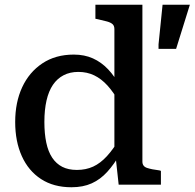

<svg xmlns="http://www.w3.org/2000/svg" viewBox="-20 -778 820 809"><path d="M580 -97Q580 -77 599.5 -70.5Q619 -64 652 -60L658 -58V0H480L467 -119L462 -116V-655Q462 -669 454.5 -676Q447 -683 431 -687.5Q415 -692 392 -697L382 -699V-758H580ZM291 -548Q336 -548 371.5 -532Q407 -516 435.5 -486Q464 -456 487 -412L484 -344Q459 -389 433 -417.5Q407 -446 377 -460.5Q347 -475 310 -475Q275 -475 248 -461Q221 -447 203 -420.5Q185 -394 176 -354.5Q167 -315 167 -264Q167 -215 175 -177Q183 -139 200 -113.5Q217 -88 242.5 -75Q268 -62 304 -62Q342 -62 372.5 -76Q403 -90 430.5 -120Q458 -150 485 -196L487 -131Q461 -86 432 -54Q403 -22 366.5 -5.5Q330 11 281 11Q206 11 153 -23.5Q100 -58 72 -120Q44 -182 44 -264Q44 -347 73.5 -410.5Q103 -474 158.5 -511Q214 -548 291 -548ZM722 -572 780 -758H665L648 -591V-572Z"/></svg>

Font: Roboto Serif Medium
Style: Regular
Weight: 500
Designer: Greg Gazdowicz
Foundry: Commercial Type
Version: Version 1.008